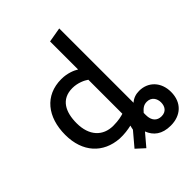

<svg xmlns="http://www.w3.org/2000/svg" viewBox="-266 -933 1273 1273"><g transform="rotate(-45 371.0 -296.5)"><path d="M582 -32C551 -32 534 -16 515 6V27C515 79 542 106 583 106C626 106 646 76 646 38C646 2 625 -32 582 -32ZM515 -786V-89C538 -110 566 -119 597 -119C682 -119 742 -56 742 36C742 137 675 193 583 193C501 193 456 156 434 99L362 184L304 131L386 34C388 22 390 15 393 3C364 10 324 16 282 14C138 4 44 -96 44 -259C44 -425 133 -539 287 -539C344 -539 389 -519 411 -505V-768ZM411 -90V-409C390 -424 347 -445 297 -445C191 -445 152 -364 152 -260C152 -142 216 -76 313 -76C363 -76 395 -85 411 -90Z"/></g></svg>

Font: Repo Medium
Style: Regular
Weight: 500
Designer: Stefan Peev
Foundry: Context Ltd
Version: Version 1.502